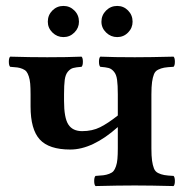

<svg xmlns="http://www.w3.org/2000/svg" viewBox="-20 -625 635 647"><path d="M83 -266.1V-307.1Q83 -328.6 81.8 -342.8Q80.6 -356.9 77.1 -367.4Q73.7 -377.9 69.3 -383.5Q64.9 -389.2 56.2 -392.8Q47.4 -396.5 38.6 -397.7Q29.8 -398.9 14.2 -399.9Q9.8 -404.3 9.8 -417Q9.8 -429.7 14.2 -434.1Q80.6 -432.1 139.2 -432.1Q207 -432.1 254.9 -434.1Q259.3 -429.7 259.3 -417Q259.3 -404.3 254.9 -399.9Q235.8 -398.4 226.3 -395.8Q216.8 -393.1 208.7 -383.5Q200.7 -374 198.2 -356.2Q195.8 -338.4 195.8 -307.1V-285.2Q195.8 -228 210.2 -205.6Q224.6 -183.1 256.8 -183.1Q291 -183.1 317.4 -196.3Q343.8 -209.5 377 -235.8V-307.1Q377 -338.4 374.5 -356.2Q372.1 -374 364 -383.5Q356 -393.1 346.4 -395.8Q336.9 -398.4 317.9 -399.9Q313.5 -404.3 313.5 -417Q313.5 -429.7 317.9 -434.1Q363.8 -432.1 434.1 -432.1Q484.9 -432.1 564.9 -434.1Q569.3 -429.7 569.3 -417Q569.3 -404.3 564.9 -399.9Q544.4 -398.9 533.4 -397Q522.5 -395 512.7 -390.1Q502.9 -385.3 498.8 -374.8Q494.6 -364.3 492.4 -348.6Q490.2 -333 490.2 -307.1V-125Q490.2 -99.1 492.4 -83.5Q494.6 -67.9 498.8 -57.4Q502.9 -46.9 512.7 -42Q522.5 -37.1 533.4 -35.2Q544.4 -33.2 564.9 -32.2Q569.3 -27.8 569.3 -15.1Q569.3 -2.4 564.9 2Q486.8 0 434.1 0Q379.9 0 301.8 2Q297.4 -2.4 297.4 -15.1Q297.4 -27.8 301.8 -32.2Q318.8 -33.2 328.6 -34.4Q338.4 -35.6 348.1 -39.3Q357.9 -43 362.5 -48.6Q367.2 -54.2 370.8 -64.7Q374.5 -75.2 375.7 -89.4Q377 -103.5 377 -125V-196.8Q292 -121.1 216.8 -121.1Q145 -121.1 114 -155Q83 -189 83 -266.1ZM141.1 -551.8Q141.1 -574.2 156.5 -589.6Q171.9 -605 193.8 -605Q215.3 -605 230.7 -589.6Q246.1 -574.2 246.1 -551.8Q246.1 -530.8 230.7 -515.4Q215.3 -500 193.8 -500Q172.4 -500 156.7 -515.4Q141.1 -530.8 141.1 -551.8ZM321.8 -551.8Q321.8 -573.7 337.4 -589.4Q353 -605 375 -605Q396.5 -605 411.6 -589.6Q426.8 -574.2 426.8 -551.8Q426.8 -530.8 411.6 -515.4Q396.5 -500 375 -500Q353.5 -500 337.6 -515.4Q321.8 -530.8 321.8 -551.8Z"/></svg>

Font: Common Serif SemiBold
Style: Regular
Weight: 600
Designer: Philipp H. Poll, Khaled Hosny
Foundry: Stefan Peev, Context Ltd.
Version: Version 1.026